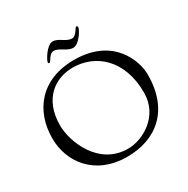

<svg xmlns="http://www.w3.org/2000/svg" viewBox="-201 -1087 1255 1281"><g transform="rotate(-30 426.5 -446.0)"><path d="M271 -794C271 -787 277 -786 281 -786C290 -786 308 -842 343 -842C387 -842 419 -794 469 -794C514 -794 565 -878 565 -896C565 -906 559 -908 555 -908C546 -908 526 -852 493 -852C444 -852 417 -900 368 -900C323 -900 271 -810 271 -794ZM44 -339C44 -159 169 16 417 16C636 16 809 -111 809 -392C809 -494 733 -722 431 -722C176 -722 44 -554 44 -339ZM132 -390C132 -594 263 -682 397 -682C573 -682 727 -552 727 -300C727 -116 560 -28 449 -28C223 -28 132 -263 132 -390Z"/></g></svg>

Font: OFL Sorts Mill Goudy
Style: Regular
Weight: 500
Version: Version 003.000